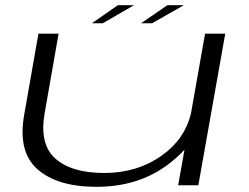

<svg xmlns="http://www.w3.org/2000/svg" viewBox="-20 -716 962 742"><path d="M668.5 0 693 -137.5Q664.5 -106 623.5 -76Q510.5 6 353 6Q202 6 125 -61.8Q48 -129.5 73.5 -272.5L128.5 -586H206.5L152.5 -278.5Q131.5 -159 194 -103.2Q256.5 -47.5 383 -47.5Q510.5 -47.5 606 -115.5Q694 -178 718 -277.5L772.5 -586H850.5L746.5 0ZM525 -626 627 -696H690.5L567.5 -626ZM335 -626 435.5 -696H498L377 -626Z"/></svg>

Font: Anybody UltraExpanded Light
Style: Italic
Weight: 300
Width: 9
Italic angle: -10°
Designer: Tyler Finck
Foundry: Etcetera Type Company
Version: Version 1.010; ttfautohint (v1.8.3) -l 8 -r 50 -G 200 -x 14 